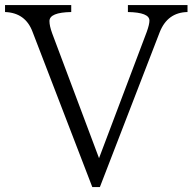

<svg xmlns="http://www.w3.org/2000/svg" viewBox="-23 -735 768 766"><path d="M725.1 -687Q645.5 -685.5 614.3 -606.9L375.5 11.2H345.2L106.9 -607.9Q78.6 -684.1 -2.9 -687V-714.8H261.2V-687Q174.3 -685.5 174.3 -650.9Q174.3 -631.8 185.1 -602.1L372.1 -104L562.5 -607.9Q573.2 -637.7 573.2 -652.8Q573.2 -685.5 487.3 -687V-714.8H725.1Z"/></svg>

Font: I.Ming
Style: Regular
Weight: 400
Designer: Ichiten Fonts Project
Version: Version 6.11; Dec 27, 2019